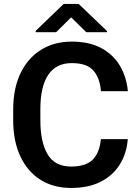

<svg xmlns="http://www.w3.org/2000/svg" viewBox="-20 -929 694 959"><path d="M483.9 -233.9H618.2Q612.8 -163.1 578.6 -107.9Q544.4 -52.7 483.4 -21.5Q422.4 9.8 335.4 9.8Q246.1 9.8 181.2 -31.7Q116.2 -73.2 81.1 -149.2Q45.9 -225.1 45.9 -328.1V-382.3Q45.9 -485.8 81.8 -561.8Q117.7 -637.7 183.6 -679.4Q249.5 -721.2 338.4 -721.2Q425.3 -721.2 485.1 -689.2Q544.9 -657.2 578.4 -601.6Q611.8 -545.9 618.7 -473.6H484.4Q478.5 -540.5 446 -577.1Q413.6 -613.8 338.4 -613.8Q260.3 -613.8 220.9 -555.2Q181.6 -496.6 181.6 -383.3V-328.1Q181.6 -219.2 217.8 -158.2Q253.9 -97.2 335.4 -97.2Q409.2 -97.2 443.4 -131.8Q477.5 -166.5 483.9 -233.9ZM373 -909.2 514.6 -773.9V-768.1H411.1L335.4 -842.3L260.3 -768.1H158.2V-774.9L297.9 -909.2Z"/></svg>

Font: Vazirmatn UI SemiBold
Style: Regular
Weight: 600
Designer: Saber Rastikerdar
Foundry: Saber Rastikerdar
Version: Version 33.003